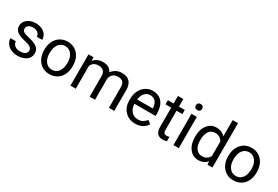

<svg xmlns="http://www.w3.org/2000/svg" viewBox="64 -1775 4068 2811"><g transform="rotate(30 2098.0 -370.0)"><path d="M376 -140.1Q376 -176.8 348.4 -197Q320.8 -217.3 252.2 -231.9Q183.6 -246.6 143.3 -267.1Q103 -287.6 83.7 -315.9Q64.5 -344.2 64.5 -383.3Q64.5 -448.2 119.4 -493.2Q174.3 -538.1 259.8 -538.1Q349.6 -538.1 405.5 -491.7Q461.4 -445.3 461.4 -373H370.6Q370.6 -410.2 339.1 -437Q307.6 -463.9 259.8 -463.9Q210.4 -463.9 182.6 -442.4Q154.8 -420.9 154.8 -386.2Q154.8 -353.5 180.7 -336.9Q206.5 -320.3 274.2 -305.2Q341.8 -290 383.8 -269Q425.8 -248 446 -218.5Q466.3 -189 466.3 -146.5Q466.3 -75.7 409.7 -33Q353 9.8 262.7 9.8Q199.2 9.8 150.4 -12.7Q101.6 -35.2 74 -75.4Q46.4 -115.7 46.4 -162.6H136.7Q139.2 -117.2 173.1 -90.6Q207 -64 262.7 -64Q314 -64 345 -84.7Q376 -105.5 376 -140.1Z M560.1 -269Q560.1 -346.7 590.6 -408.7Q621.1 -470.7 675.5 -504.4Q730 -538.1 799.8 -538.1Q907.7 -538.1 974.4 -463.4Q1041 -388.7 1041 -264.6V-258.3Q1041 -181.2 1011.5 -119.9Q981.9 -58.6 927 -24.4Q872.1 9.8 800.8 9.8Q693.4 9.8 626.7 -64.9Q560.1 -139.6 560.1 -262.7ZM650.9 -258.3Q650.9 -170.4 691.7 -117.2Q732.4 -64 800.8 -64Q869.6 -64 910.2 -117.9Q950.7 -171.9 950.7 -269Q950.7 -356 909.4 -409.9Q868.2 -463.9 799.8 -463.9Q732.9 -463.9 691.9 -410.6Q650.9 -357.4 650.9 -258.3Z M1239.3 -528.3 1241.7 -469.7Q1299.8 -538.1 1398.4 -538.1Q1509.3 -538.1 1549.3 -453.1Q1575.7 -491.2 1617.9 -514.6Q1660.2 -538.1 1717.8 -538.1Q1891.6 -538.1 1894.5 -354V0H1804.2V-348.6Q1804.2 -405.3 1778.3 -433.3Q1752.4 -461.4 1691.4 -461.4Q1641.1 -461.4 1607.9 -431.4Q1574.7 -401.4 1569.3 -350.6V0H1478.5V-346.2Q1478.5 -461.4 1365.7 -461.4Q1276.9 -461.4 1244.1 -385.7V0H1153.8V-528.3Z M2250 9.8Q2142.6 9.8 2075.2 -60.8Q2007.8 -131.3 2007.8 -249.5V-266.1Q2007.8 -344.7 2037.8 -406.5Q2067.9 -468.3 2121.8 -503.2Q2175.8 -538.1 2238.8 -538.1Q2341.8 -538.1 2398.9 -470.2Q2456.1 -402.3 2456.1 -275.9V-238.3H2098.1Q2100.1 -160.2 2143.8 -112.1Q2187.5 -64 2254.9 -64Q2302.7 -64 2335.9 -83.5Q2369.1 -103 2394 -135.3L2449.2 -92.3Q2382.8 9.8 2250 9.8ZM2238.8 -463.9Q2184.1 -463.9 2147 -424.1Q2109.9 -384.3 2101.1 -312.5H2365.7V-319.3Q2361.8 -388.2 2328.6 -426Q2295.4 -463.9 2238.8 -463.9Z M2683.1 -656.2V-528.3H2781.7V-458.5H2683.1V-130.9Q2683.1 -99.1 2696.3 -83.3Q2709.5 -67.4 2741.2 -67.4Q2756.8 -67.4 2784.2 -73.2V0Q2748.5 9.8 2714.8 9.8Q2654.3 9.8 2623.5 -26.9Q2592.8 -63.5 2592.8 -130.9V-458.5H2496.6V-528.3H2592.8V-656.2Z M2985.4 0H2895V-528.3H2985.4ZM2887.7 -668.5Q2887.7 -690.4 2901.1 -705.6Q2914.6 -720.7 2940.9 -720.7Q2967.3 -720.7 2981 -705.6Q2994.6 -690.4 2994.6 -668.5Q2994.6 -646.5 2981 -631.8Q2967.3 -617.2 2940.9 -617.2Q2914.6 -617.2 2901.1 -631.8Q2887.7 -646.5 2887.7 -668.5Z M3107.9 -268.6Q3107.9 -390.1 3165.5 -464.1Q3223.1 -538.1 3316.4 -538.1Q3409.2 -538.1 3463.4 -474.6V-750H3553.7V0H3470.7L3466.3 -56.6Q3412.1 9.8 3315.4 9.8Q3223.6 9.8 3165.8 -65.4Q3107.9 -140.6 3107.9 -261.7ZM3198.2 -258.3Q3198.2 -168.5 3235.4 -117.7Q3272.5 -66.9 3337.9 -66.9Q3423.8 -66.9 3463.4 -144V-386.7Q3422.9 -461.4 3338.9 -461.4Q3272.5 -461.4 3235.4 -410.2Q3198.2 -358.9 3198.2 -258.3Z M3669.9 -269Q3669.9 -346.7 3700.4 -408.7Q3731 -470.7 3785.4 -504.4Q3839.8 -538.1 3909.7 -538.1Q4017.6 -538.1 4084.2 -463.4Q4150.9 -388.7 4150.9 -264.6V-258.3Q4150.9 -181.2 4121.3 -119.9Q4091.8 -58.6 4036.9 -24.4Q3981.9 9.8 3910.6 9.8Q3803.2 9.8 3736.6 -64.9Q3669.9 -139.6 3669.9 -262.7ZM3760.7 -258.3Q3760.7 -170.4 3801.5 -117.2Q3842.3 -64 3910.6 -64Q3979.5 -64 4020 -117.9Q4060.5 -171.9 4060.5 -269Q4060.5 -356 4019.3 -409.9Q3978 -463.9 3909.7 -463.9Q3842.8 -463.9 3801.8 -410.6Q3760.7 -357.4 3760.7 -258.3Z"/></g></svg>

Font: Vazir
Style: Regular
Weight: 400
Designer: Saber Rastikerdar
Foundry: Saber Rastikerdar
Version: Version 30.0.0